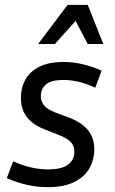

<svg xmlns="http://www.w3.org/2000/svg" viewBox="-20 -760 473 790"><path d="M177 -63Q235 -63 260.5 -83Q286 -103 286 -135Q286 -161 270 -177Q254 -193 216 -207L168 -226Q117 -245 91.5 -277Q66 -309 66 -358Q66 -398 83.5 -431Q101 -464 140 -484.5Q179 -505 242 -505Q319 -505 398 -469L372 -399Q336 -416 304 -423.5Q272 -431 240 -431Q191 -431 169.5 -413Q148 -395 148 -364Q148 -342 161.5 -326Q175 -310 208 -297L257 -279Q312 -259 340 -227Q368 -195 368 -144Q368 -105 349 -69.5Q330 -34 287.5 -12Q245 10 175 10Q92 10 8 -27L34 -96Q73 -79 108 -71Q143 -63 177 -63ZM341 -579 291 -674 206 -579H137L258 -740H341L405 -579Z"/></svg>

Font: Inria Sans
Style: Italic
Weight: 400
Italic angle: -10°
Designer: Black Foundry Team
Foundry: Black Foundry
Version: Version 1.2; ttfautohint (v1.8.3)